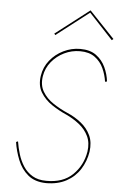

<svg xmlns="http://www.w3.org/2000/svg" viewBox="-61 -956 628 1006"><g transform="rotate(5 253.0 -453.0)"><path d="M55 -197 45 -193Q52 -146 70.5 -99.5Q89 -53 125 -23Q161 7 220 8Q282 8 327 -16.5Q372 -41 398.5 -83Q425 -125 433 -175Q440 -225 423 -261.5Q406 -298 373 -324.5Q340 -351 300 -368Q261 -385 224.5 -409Q188 -433 167.5 -467.5Q147 -502 155 -550Q162 -592 189 -625Q216 -658 255 -677Q294 -696 338 -696Q386 -696 416 -674Q446 -652 461.5 -618Q477 -584 482 -548L492 -550Q488 -588 471 -624.5Q454 -661 422 -684.5Q390 -708 338 -708Q292 -708 250 -687.5Q208 -667 179.5 -631.5Q151 -596 144 -550Q136 -499 158 -462.5Q180 -426 217.5 -401Q255 -376 294 -359Q331 -342 363 -317Q395 -292 412 -257Q429 -222 422 -175Q410 -102 359 -52.5Q308 -3 220 -4Q177 -4 147.5 -21.5Q118 -39 99.5 -67.5Q81 -96 70.5 -130Q60 -164 55 -197ZM373 -902 498 -768 506 -775 374 -914 195 -776 201 -769Z"/></g></svg>

Font: Jost* 200 Hairline Italic
Style: Italic
Weight: 100
Italic angle: -10°
Version: Version 3.200; ttfautohint (v0.97) -l 8 -r 50 -G 200 -x 14 -